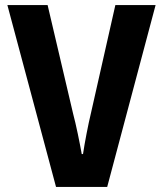

<svg xmlns="http://www.w3.org/2000/svg" viewBox="-20 -734 640 754"><path d="M200 0 9 -714H167L267 -288Q276 -254 285.5 -208.5Q295 -163 301 -129H306Q311 -163 320 -209.5Q329 -256 337 -289L433 -714H591L401 0Z"/></svg>

Font: Noto Sans Mono ExtraBold
Style: Regular
Weight: 800
Designer: Monotype Design Team
Foundry: Monotype Imaging Inc.
Version: Version 2.014